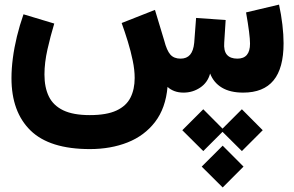

<svg xmlns="http://www.w3.org/2000/svg" viewBox="-20 -410 1300 850"><path d="M787.1 166.5 879.9 258.8 972.2 166.5 879.9 73.7ZM958 166.5 1050.8 258.8 1143.1 166.5 1050.8 73.7ZM873 327.6 965.8 419.9 1058.1 327.6 965.8 234.9ZM792.5 0Q833 0 866.2 -22.2Q899.4 -44.4 910.2 -84.5Q925.8 -43.9 962.4 -22Q999 0 1056.6 0Q1146.5 0 1190.9 -54Q1235.4 -107.9 1235.4 -218.3Q1235.4 -256.3 1230.2 -300.5Q1225.1 -344.7 1215.3 -389.6L1069.3 -355Q1078.1 -305.2 1082.5 -270.5Q1086.9 -235.8 1086.9 -216.8Q1086.9 -150.4 1030.8 -150.4Q999.5 -150.4 984.6 -167.7Q969.7 -185.1 972.7 -222.2L979 -321.3L848.1 -330.6L839.8 -220.7Q836.4 -185.1 821.5 -167.7Q806.6 -150.4 779.3 -150.4Q750 -150.4 734.1 -168.5Q718.3 -186.5 707 -230.5L666 -366.2L518.6 -308.1Q532.7 -269 545.9 -226.1Q559.1 -183.1 567.6 -141.8Q576.2 -100.6 576.2 -64.9Q576.2 -14.6 557.6 22.2Q539.1 59.1 495.6 79.3Q452.1 99.6 377.4 99.6Q304.2 99.6 260 78.4Q215.8 57.1 196.3 17.1Q176.8 -22.9 176.8 -80.1Q176.8 -132.3 190.2 -191.7Q203.6 -251 220.2 -305.7L84 -346.7Q66.9 -297.9 54.9 -248.5Q43 -199.2 36.9 -152.6Q30.8 -106 30.8 -64Q30.8 85.4 115.2 167.7Q199.7 250 377.9 250Q470.2 250 544.9 220.5Q619.6 190.9 666.5 129.9Q713.4 68.8 721.7 -25.4Q733.9 -13.7 752 -6.8Q770 0 792.5 0Z"/></svg>

Font: Estedad-FD-VF Thin
Style: Regular
Weight: 100
Designer: Amin Abedi
Version: Version 5.0